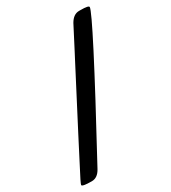

<svg xmlns="http://www.w3.org/2000/svg" viewBox="-218 -817 883 991"><g transform="rotate(-30 223.0 -321.0)"><path d="M-25.9 65.4Q-25.9 58.6 20.5 -29.3Q66.4 -117.2 90.8 -165.5L266.6 -503.4Q285.2 -538.6 289.6 -547.4L357.9 -679.2Q380.4 -718.3 414.1 -718.3H423.3Q472.2 -718.3 472.2 -708Q472.2 -670.4 88.4 36.6Q66.9 76.2 32.2 76.2Q-25.9 76.2 -25.9 65.4Z"/></g></svg>

Font: Averia Sans Libre
Style: Bold Italic
Weight: 700
Italic angle: -6.90001°
Version: Version 1.002